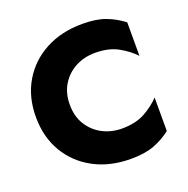

<svg xmlns="http://www.w3.org/2000/svg" viewBox="-130 -839 960 979"><g transform="rotate(-20 350.5 -350.0)"><path d="M218 -350Q218 -286 247 -240Q276 -194 323.5 -169.5Q371 -145 428 -145Q502 -145 552 -172.5Q602 -200 637 -237V-55Q594 -22 544 -3Q494 16 418 16Q305 16 218.5 -30Q132 -76 83 -158.5Q34 -241 34 -350Q34 -459 83 -541.5Q132 -624 218.5 -670Q305 -716 418 -716Q494 -716 544 -697Q594 -678 637 -645V-463Q602 -500 552 -527.5Q502 -555 428 -555Q371 -555 323.5 -530.5Q276 -506 247 -460Q218 -414 218 -350Z"/></g></svg>

Font: Jost*
Style: Bold
Weight: 700
Version: Version 3.7